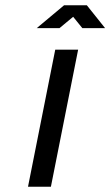

<svg xmlns="http://www.w3.org/2000/svg" viewBox="-20 -713 421 733"><path d="M86.9 0 190.9 -523.4H278.3L174.3 0ZM311.5 -692.9 381.3 -605.5H294.4L259.3 -648.9L207 -605.5H120.1L224.6 -692.9Z"/></svg>

Font: Qaz
Style: Italic
Weight: 400
Italic angle: -11.25°
Designer: GGBotNet
Foundry: f0n7
Version: 0.70